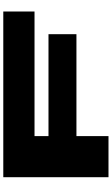

<svg xmlns="http://www.w3.org/2000/svg" viewBox="224 -904 680 1168"><g transform="rotate(-90 564.0 -320.0)"><path d="M1078 -640V-450H320V-365H940V-195H320V0H70V-640Z"/></g></svg>

Font: Syne ExtraBold
Style: Regular
Weight: 800
Designer: Lucas Descroix
Foundry: Bonjour Monde
Version: Version 2.200; ttfautohint (v1.8.4)